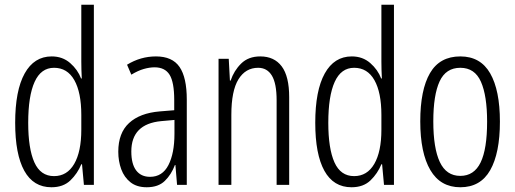

<svg xmlns="http://www.w3.org/2000/svg" viewBox="-20 -780 2173 810"><path d="M197 10Q121 10 82.5 -59.5Q44 -129 44 -262Q44 -398 84 -470Q124 -542 198 -542Q244 -542 276 -514Q308 -486 322 -449H325Q324 -469 323.5 -486Q323 -503 323 -520V-760H376V0H334L326 -87H323Q307 -48 277 -19Q247 10 197 10ZM208 -37Q263 -37 293 -88.5Q323 -140 323 -233V-295Q323 -390 293.5 -442Q264 -494 208 -494Q153 -494 126 -434.5Q99 -375 99 -262Q99 -153 125 -95Q151 -37 208 -37Z M638 -542Q707 -542 737.5 -497.5Q768 -453 768 -360V0H727L720 -84H718Q703 -44 675.5 -17Q648 10 599 10Q557 10 530.5 -11Q504 -32 491.5 -66Q479 -100 479 -140Q479 -219 524.5 -261Q570 -303 654 -310L715 -315V-358Q715 -433 695.5 -464.5Q676 -496 632 -496Q611 -496 586.5 -489Q562 -482 534 -465L516 -507Q573 -542 638 -542ZM660 -269Q534 -257 534 -141Q534 -88 554.5 -61Q575 -34 613 -34Q665 -34 690.5 -83.5Q716 -133 716 -216V-274Z M1078 -542Q1137 -542 1168.5 -500Q1200 -458 1200 -370V0H1147V-357Q1147 -428 1127 -461Q1107 -494 1069 -494Q1016 -494 986 -445.5Q956 -397 956 -295V0H902V-532H945L950 -440H953Q967 -482 997.5 -512Q1028 -542 1078 -542Z M1463 10Q1387 10 1348.5 -59.5Q1310 -129 1310 -262Q1310 -398 1350 -470Q1390 -542 1464 -542Q1510 -542 1542 -514Q1574 -486 1588 -449H1591Q1590 -469 1589.5 -486Q1589 -503 1589 -520V-760H1642V0H1600L1592 -87H1589Q1573 -48 1543 -19Q1513 10 1463 10ZM1474 -37Q1529 -37 1559 -88.5Q1589 -140 1589 -233V-295Q1589 -390 1559.5 -442Q1530 -494 1474 -494Q1419 -494 1392 -434.5Q1365 -375 1365 -262Q1365 -153 1391 -95Q1417 -37 1474 -37Z M2089 -267Q2089 -134 2048 -62Q2007 10 1922 10Q1838 10 1795.5 -62.5Q1753 -135 1753 -268Q1753 -401 1794 -471.5Q1835 -542 1922 -542Q2007 -542 2048 -470.5Q2089 -399 2089 -267ZM1808 -268Q1808 -155 1835.5 -96.5Q1863 -38 1922 -38Q1980 -38 2007.5 -94.5Q2035 -151 2035 -267Q2035 -376 2009 -435Q1983 -494 1922 -494Q1861 -494 1834.5 -436.5Q1808 -379 1808 -268Z"/></svg>

Font: Noto Sans Malayalam ExtraCondensed Light
Style: Regular
Weight: 300
Width: 2
Designer: Jelle Bosma - Monotype Design Team
Foundry: Monotype Imaging Inc.
Version: Version 2.104; ttfautohint (v1.8.4.7-5d5b)